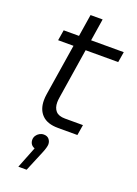

<svg xmlns="http://www.w3.org/2000/svg" viewBox="-169 -705 743 1045"><g transform="rotate(20 202.5 -183.0)"><path d="M210 0Q148 0 117 -31Q86 -62 86 -116Q86 -133 89 -152L166 -638H236L161 -161Q158 -143 158 -130Q158 -98 174.5 -79.5Q191 -61 228 -61H332L322 0ZM47 -449 57 -510H405L395 -449ZM79 272 128 148Q114 143 107 132.5Q100 122 100 108Q100 95 107 84Q114 73 125.5 66.5Q137 60 150 60Q170 60 180.5 72.5Q191 85 191 102Q191 110 187 124Q183 138 177 152L127 272Z"/></g></svg>

Font: MuseoModerno Light
Style: Italic
Weight: 300
Italic angle: -9°
Designer: Pablo Cosgaya, Héctor Gatti, Marcela Romero, and the Authors of The MuseoModerno Project.
Foundry: Omnibus-Type Team
Version: Version 1.003